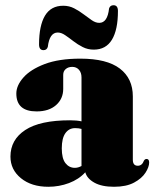

<svg xmlns="http://www.w3.org/2000/svg" viewBox="-20 -703 594 735"><path d="M20 -103.5Q20 -168 76.5 -205.2Q133 -242.5 248 -242.5Q273.5 -242.5 292 -238.5V-406.5Q292 -425 282.2 -436Q272.5 -447 256.5 -447Q241.5 -447 231.8 -438.8Q222 -430.5 222 -416.5V-363Q222 -325 194.8 -300.8Q167.5 -276.5 120 -276.5Q42.5 -276.5 42.5 -345Q42.5 -375.5 69.5 -406.2Q96.5 -437 151 -457.8Q205.5 -478.5 287.5 -478.5Q389 -478.5 438.8 -440.5Q488.5 -402.5 488.5 -334V-91.5Q488.5 -68.5 507.5 -68.5Q524 -68.5 531 -88Q535 -94.5 541 -94.5Q551 -94.5 551 -81Q551 -64 537 -42Q523 -20 493.2 -4Q463.5 12 416.5 12Q369.5 12 341.2 -3.8Q313 -19.5 306.5 -43.5Q282 -16.5 244.2 -2.2Q206.5 12 165 12Q100.5 12 60.2 -20.8Q20 -53.5 20 -103.5ZM216.5 -135Q216.5 -96.5 230.5 -78.5Q244.5 -60.5 266.5 -60.5Q279 -60.5 292 -67.5V-209.5Q281.5 -212.5 267.5 -212.5Q244 -212.5 230.2 -193Q216.5 -173.5 216.5 -135ZM339 -513Q316 -513 296.8 -522.8Q277.5 -532.5 260.8 -545.5Q244 -558.5 229.2 -568.5Q214.5 -578.5 201 -578.5Q169.5 -578.5 163 -523.5Q159 -511 146.5 -511Q129.5 -511 129.5 -533Q129.5 -605 152.2 -643Q175 -681 222 -681Q245 -681 264.2 -671Q283.5 -661 300.2 -648.2Q317 -635.5 331.5 -625.5Q346 -615.5 360 -615.5Q391.5 -615.5 397.5 -670.5Q401.5 -683 414.5 -683Q431.5 -683 431.5 -661Q431.5 -589 408.5 -551Q385.5 -513 339 -513Z"/></svg>

Font: Fraunces 72pt S000 Black
Style: Regular
Weight: 900
Version: Version 1.000; ttfautohint (v1.8.3)